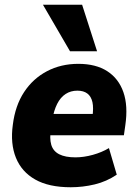

<svg xmlns="http://www.w3.org/2000/svg" viewBox="-20 -778 578 809"><path d="M278 11Q186 11 128.5 -21.5Q71 -54 47 -113.5Q23 -173 34 -252Q44 -333 81.5 -390Q119 -447 178 -478Q237 -509 310 -509Q384 -509 432 -478Q480 -447 500 -389.5Q520 -332 508 -250L502 -208H172L185 -298H384L369 -283Q375 -323 369.5 -347.5Q364 -372 348 -384Q332 -396 306 -396Q278 -396 256.5 -382Q235 -368 221 -340.5Q207 -313 200 -272L195 -236Q188 -195 196 -168Q204 -141 229.5 -128Q255 -115 298 -115Q333 -115 371 -125.5Q409 -136 439 -154L472 -42Q429 -13 379 -1Q329 11 278 11ZM275 -562 161 -758H326L389 -562Z"/></svg>

Font: Nunito Sans 10pt SemiCondensed Black
Style: Italic
Weight: 900
Width: 4
Italic angle: -9°
Designer: Vernon Adams
Foundry: Vernon Adams
Version: Version 3.101;gftools[0.9.27]